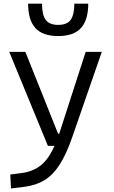

<svg xmlns="http://www.w3.org/2000/svg" viewBox="-20 -803 626 1057"><path d="M40.5 234.4 36.6 157.7 101.6 149.4Q163.1 140.6 205.3 106.7Q247.6 72.8 280.3 0H243.7L30.8 -517.6H119.6L299.8 -66.9H306.2Q306.6 -68.4 307.1 -70.3L451.7 -517.6H540.5L377 -45.9Q344.7 46.9 308.1 103.8Q271.5 160.6 224.4 189.2Q177.2 217.8 113.3 225.6ZM300.3 -604.5Q214.8 -604.5 174.8 -648.7Q134.8 -692.9 134.8 -782.7H211.4Q211.4 -721.7 231.4 -693.8Q251.5 -666 300.3 -666Q349.6 -666 369.4 -694.3Q389.2 -722.7 389.2 -782.7H465.8Q465.8 -692.4 425.5 -648.4Q385.3 -604.5 300.3 -604.5Z"/></svg>

Font: Cascadia Code PL SemiLight
Style: Regular
Weight: 350
Monospace: yes
Designer: Aaron Bell
Foundry: Saja Typeworks
Version: Version 2404.023; ttfautohint (v1.8.4)